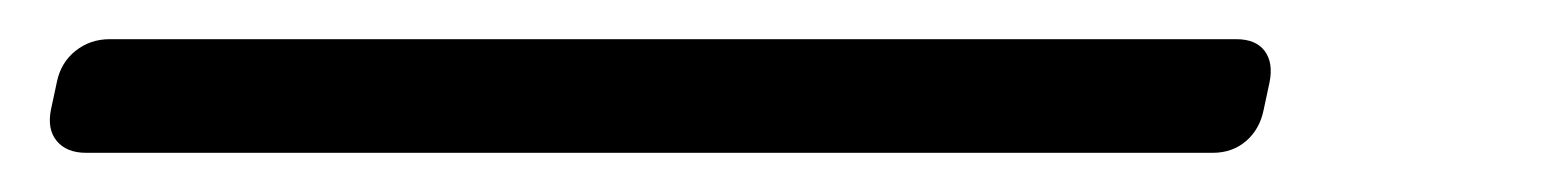

<svg xmlns="http://www.w3.org/2000/svg" viewBox="-20 -50 789 98"><path d="M24 28Q14 28 9 22Q4 16 6 6L9 -8Q11 -18 18.5 -24Q26 -30 36 -30H611Q621 -30 625.5 -24Q630 -18 628 -8L625 6Q623 16 616 22Q609 28 599 28Z"/></svg>

Font: Rubik Light
Style: Italic
Weight: 300
Italic angle: -12°
Designer: Hubert and Fischer
Foundry: Hubert and Fischer
Version: Version 2.300;gftools[0.9.30]